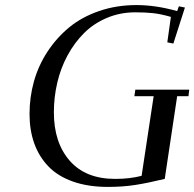

<svg xmlns="http://www.w3.org/2000/svg" viewBox="-20 -732 771 762"><path d="M97.2 -279.8Q97.2 -346.2 114.7 -408.9Q132.3 -471.7 168.2 -526.6Q204.1 -581.5 253.9 -622.8Q303.7 -664.1 372.8 -688Q441.9 -711.9 522 -711.9Q597.7 -711.9 683.1 -688L689.9 -707L713.9 -702.1L668 -559.1L644 -564L658.2 -665Q616.7 -676.8 586.7 -679.9Q556.6 -683.1 517.1 -683.1Q456.5 -683.1 404.1 -660.9Q351.6 -638.7 313.5 -600.6Q275.4 -562.5 248 -512Q220.7 -461.4 207.3 -403.8Q193.8 -346.2 193.8 -286.1Q193.8 -166 256.8 -94Q319.8 -22 437 -22Q495.6 -22 542 -34.2L589.8 -350.1H513.2L517.1 -376H731L728 -350.1H683.1L633.8 -22Q565.4 -5.4 515.9 2.2Q466.3 9.8 408.2 9.8Q329.1 9.8 268.8 -11.7Q208.5 -33.2 171.4 -72.3Q134.3 -111.3 115.7 -163.6Q97.2 -215.8 97.2 -279.8Z"/></svg>

Font: Dehuti
Style: Bold-Italic
Weight: 700
Version: Version 1.2